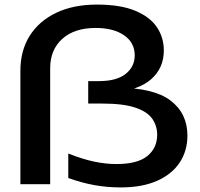

<svg xmlns="http://www.w3.org/2000/svg" viewBox="-20 -804 872 838"><path d="M69 0V-495Q69 -583 109.5 -647.5Q150 -712 225 -748Q300 -784 403 -784Q506 -784 570.5 -757Q635 -730 665 -685Q695 -640 695 -584Q695 -507 640 -458.5Q585 -410 476 -401L493 -421Q651 -421 724.5 -365Q798 -309 798 -212Q798 -146 764.5 -95Q731 -44 666 -15Q601 14 507 14Q447 14 392 4Q337 -6 278 -27V-134Q341 -109 391.5 -98.5Q442 -88 488 -88Q580 -88 623 -123Q666 -158 666 -216Q666 -254 645 -285Q624 -316 571.5 -334Q519 -352 426 -352H365V-450H412Q489 -450 528.5 -481.5Q568 -513 568 -562Q568 -618 521.5 -650Q475 -682 397 -682Q305 -682 252 -634.5Q199 -587 199 -506V0Z"/></svg>

Font: Bounded
Style: Regular
Weight: 400
Designer: Vlad Churkin
Version: Version 1.0